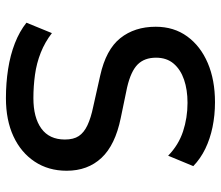

<svg xmlns="http://www.w3.org/2000/svg" viewBox="-70 -684 763 664"><g transform="rotate(90 312.0 -352.5)"><path d="M320 9Q268 9 219.5 1.5Q171 -6 130 -22Q89 -38 59 -62L95 -150Q126 -126 162.5 -111.5Q199 -97 239 -91.5Q279 -86 320 -86Q387 -86 425 -113.5Q463 -141 463 -195Q463 -225 451 -243Q439 -261 413.5 -273Q388 -285 349 -293L242 -317Q152 -337 112.5 -386.5Q73 -436 73 -509Q73 -572 106.5 -618Q140 -664 198.5 -689Q257 -714 334 -714Q379 -714 420 -705.5Q461 -697 495 -680.5Q529 -664 555 -639L519 -552Q482 -588 435 -603.5Q388 -619 336 -619Q291 -619 256 -607Q221 -595 200.5 -571Q180 -547 180 -510Q180 -470 203.5 -446.5Q227 -423 283 -410L389 -388Q482 -369 526.5 -321.5Q571 -274 571 -201Q571 -138 539.5 -90.5Q508 -43 452 -17Q396 9 320 9Z"/></g></svg>

Font: Nunito Sans 7pt SemiCondensed SemiBold
Style: Regular
Weight: 600
Width: 4
Designer: Vernon Adams
Foundry: Vernon Adams
Version: Version 3.101;gftools[0.9.27]